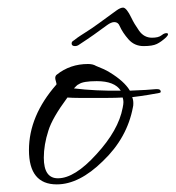

<svg xmlns="http://www.w3.org/2000/svg" viewBox="-20 -473 461 504"><path d="M129 11Q56 11 56 -79Q56 -169 128 -251Q129 -252 127 -258.5Q125 -265 125 -268Q125 -274 129 -277Q164 -305 211 -305Q224 -305 232 -300Q242 -296 251 -292Q260 -288 268 -283Q306 -260 321 -235Q346 -236 363 -237Q380 -238 389 -239H393Q402 -239 402 -232Q402 -230 398 -229Q387 -227 369.5 -224Q352 -221 327 -218Q330 -211 330 -202Q330 -195 329 -192Q314 -111 250 -50Q188 11 129 11ZM297 -235Q281 -260 234 -260Q198 -260 187 -252Q184 -251 181 -248Q178 -245 174 -241Q230 -234 297 -235ZM132 -5Q176 -5 233 -68Q291 -131 302 -190Q303 -195 303.5 -198.5Q304 -202 304 -205Q304 -211 302 -217Q283 -216 263 -216Q243 -216 223 -216Q203 -216 186.5 -216Q170 -216 157 -217Q117 -163 107 -130Q95 -93 95 -59Q95 -5 132 -5ZM177 -352Q168 -352 168 -359Q168 -364 174 -367Q184 -375 192 -380Q200 -385 206 -389Q219 -397 239 -411.5Q259 -426 285 -445Q296 -453 303 -453Q312 -453 325 -426Q332 -411 345 -392.5Q358 -374 379 -374Q387 -374 393.5 -375.5Q400 -377 405 -381Q411 -386 417 -386Q421 -386 421 -383Q421 -380 416 -375Q403 -363 391.5 -357.5Q380 -352 357 -352Q333 -352 317.5 -369.5Q302 -387 294 -405Q290 -415 280 -415Q272 -415 261 -407Q242 -393 226.5 -382Q211 -371 185 -354Q183 -353 181 -352.5Q179 -352 177 -352Z"/></svg>

Font: Ephesis
Style: Regular
Weight: 400
Designer: Robert E. Leuschke
Foundry: Robert E. Leuschke
Version: Version 1.010; ttfautohint (v1.8.3)